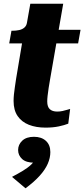

<svg xmlns="http://www.w3.org/2000/svg" viewBox="-20 -671 450 1026"><path d="M223.2 11Q172.6 11 134.2 -4.2Q95.8 -19.4 74.2 -50.8Q52.6 -82.2 52.6 -131.6Q52.6 -147 54.4 -166Q56.2 -185 59.5 -206.2Q62.8 -227.4 66 -250L106.6 -492L145.2 -511.6H410.4L397.4 -439H29.2L41.2 -506.6H44.4Q66 -506.6 82.9 -510.4Q99.8 -514.2 110.8 -524.1Q121.8 -534 124.2 -550.4L142 -651H317.8L247.6 -247Q243.4 -224 240 -201.3Q236.6 -178.6 234.5 -160.2Q232.4 -141.8 232.4 -129Q232.4 -100 246.3 -87.4Q260.2 -74.8 285.8 -74.8Q300.6 -74.8 314.6 -77.9Q328.6 -81 339.6 -84.5Q350.6 -88 354.8 -88.8L344.8 -10.2Q325.2 -2.2 294.2 4.4Q263.2 11 223.2 11ZM116.4 335.2 44.2 274.2Q76.8 257 103.2 241Q129.6 225 147.2 208Q164.8 191 169.6 171.4Q173.6 167.4 178 170.1Q182.4 172.8 185.1 178.2Q187.8 183.6 185 189.6Q182 193.2 176.1 195.8Q170.2 198.4 163.2 198.4Q119.8 198.4 98.3 178.8Q76.8 159.2 76.8 130.6Q76.8 101.8 98.8 80.9Q120.8 60 161.6 60Q201.6 60 225.3 81.7Q249 103.4 249 141.6Q249 172.6 235.1 204.3Q221.2 236 191.7 268.6Q162.2 301.2 116.4 335.2Z"/></svg>

Font: Roboto Serif 20pt
Style: Italic
Weight: 400
Italic angle: -10°
Designer: Greg Gazdowicz
Foundry: Commercial Type
Version: Version 1.008